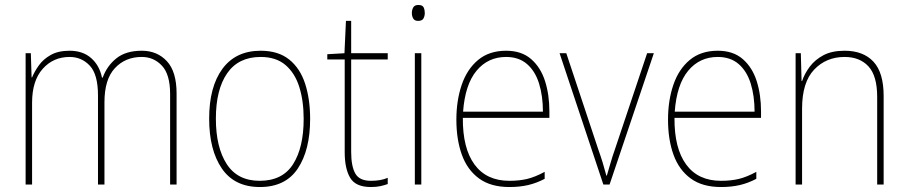

<svg xmlns="http://www.w3.org/2000/svg" viewBox="-20 -742 3652 772"><path d="M550 -538Q612 -538 651 -496Q690 -454 690 -366V0H664V-364Q664 -443 631 -478Q598 -513 550 -513Q484 -513 442 -468Q400 -423 400 -331V0H374V-358Q374 -443 341 -478Q308 -513 260 -513Q194 -513 151.5 -465Q109 -417 109 -329V0H83V-528H104L107 -431H109Q119 -455 136.5 -479.5Q154 -504 184 -521Q214 -538 260 -538Q313 -538 346.5 -508.5Q380 -479 390 -430H393Q410 -477 448 -507.5Q486 -538 550 -538Z M1227 -264Q1227 -139 1177.5 -64.5Q1128 10 1025 10Q923 10 872 -64.5Q821 -139 821 -265Q821 -393 874.5 -465.5Q928 -538 1028 -538Q1099 -538 1143 -502.5Q1187 -467 1207 -405Q1227 -343 1227 -264ZM848 -265Q848 -150 891.5 -82.5Q935 -15 1024 -15Q1116 -15 1158.5 -82Q1201 -149 1201 -264Q1201 -336 1183.5 -392Q1166 -448 1128 -480.5Q1090 -513 1028 -513Q939 -513 893.5 -447.5Q848 -382 848 -265Z M1471 -15Q1492 -15 1508.5 -18Q1525 -21 1539 -27V-2Q1525 3 1509 6.5Q1493 10 1471 10Q1410 10 1388 -27Q1366 -64 1366 -130V-503H1296V-524L1365 -528L1371 -658H1392V-528H1539V-503H1392V-131Q1392 -74 1408.5 -44.5Q1425 -15 1471 -15Z M1662 -722Q1679 -722 1683.5 -712Q1688 -702 1688 -690Q1688 -677 1682.5 -667.5Q1677 -658 1661 -658Q1647 -658 1641.5 -667.5Q1636 -677 1636 -690Q1636 -702 1641.5 -712Q1647 -722 1662 -722ZM1674 -528V0H1648V-528Z M2015 -538Q2077 -538 2115.5 -504.5Q2154 -471 2171.5 -416Q2189 -361 2189 -294V-268H1841Q1840 -146 1888 -80.5Q1936 -15 2028 -15Q2068 -15 2099.5 -22.5Q2131 -30 2170 -51V-23Q2138 -6 2104 2Q2070 10 2028 10Q1953 10 1906 -24.5Q1859 -59 1837 -120Q1815 -181 1815 -261Q1815 -338 1836.5 -401Q1858 -464 1902.5 -501Q1947 -538 2015 -538ZM2015 -513Q1942 -513 1896 -457.5Q1850 -402 1842 -293H2163Q2163 -356 2147.5 -406Q2132 -456 2099 -484.5Q2066 -513 2015 -513Z M2406 0 2230 -528H2257L2385 -143Q2396 -112 2403.5 -87.5Q2411 -63 2418 -36H2420Q2428 -62 2435 -87Q2442 -112 2453 -143L2582 -528H2609L2431 0Z M2866 -538Q2928 -538 2966.5 -504.5Q3005 -471 3022.5 -416Q3040 -361 3040 -294V-268H2692Q2691 -146 2739 -80.5Q2787 -15 2879 -15Q2919 -15 2950.5 -22.5Q2982 -30 3021 -51V-23Q2989 -6 2955 2Q2921 10 2879 10Q2804 10 2757 -24.5Q2710 -59 2688 -120Q2666 -181 2666 -261Q2666 -338 2687.5 -401Q2709 -464 2753.5 -501Q2798 -538 2866 -538ZM2866 -513Q2793 -513 2747 -457.5Q2701 -402 2693 -293H3014Q3014 -356 2998.5 -406Q2983 -456 2950 -484.5Q2917 -513 2866 -513Z M3376 -538Q3451 -538 3492 -494Q3533 -450 3533 -356V0H3507V-352Q3507 -437 3472 -475Q3437 -513 3376 -513Q3302 -513 3253.5 -462Q3205 -411 3205 -305V0H3179V-528H3200L3203 -416H3205Q3215 -446 3236 -474Q3257 -502 3291 -520Q3325 -538 3376 -538Z"/></svg>

Font: Noto Sans Bengali SemiCondensed Thin
Style: Regular
Weight: 100
Width: 4
Designer: Joana Ranito - Universal Thirst; Jelle Bosma - Monotype Design Team
Foundry: Universal Thirst ehf.
Version: Version 3.000; ttfautohint (v1.8.4.7-5d5b)